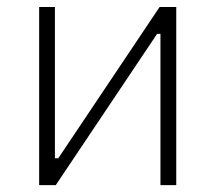

<svg xmlns="http://www.w3.org/2000/svg" viewBox="-20 -538 626 558"><path d="M93.8 0V-517.6H139.6V-78.1H149.4L443.8 -517.6H492.2V0H446.3V-439.5H436.5L142.1 0Z"/></svg>

Font: Caskaydia Cove ExtraLight
Style: Regular
Weight: 200
Monospace: yes
Designer: Aaron Bell
Foundry: Saja Typeworks
Version: Version 4.300; ttfautohint (v1.8.3)